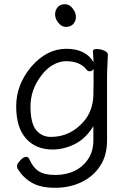

<svg xmlns="http://www.w3.org/2000/svg" viewBox="-20 -718 620 913"><path d="M425 -390Q417 -379 407.5 -379Q398 -379 393 -385Q362 -427 294 -427Q262 -427 230.5 -408.5Q199 -390 176 -358Q125 -291 125 -212Q125 -133 151.5 -100Q178 -67 222 -67Q313 -67 376 -138Q421 -188 424 -263Q425 -290 425 -324ZM493 -457Q489 -381 489 -358V-50Q489 23 455 73Q421 123 365.5 149Q310 175 242 175Q174 175 132.5 151.5Q91 128 64 85Q61 80 61 70.5Q61 61 76.5 44.5Q92 28 103.5 28Q115 28 119 38Q137 79 164.5 96.5Q192 114 243.5 114Q295 114 335.5 94Q376 74 400 37Q424 0 424 -51V-118Q387 -58 335 -32.5Q283 -7 230 -7Q151 -7 104 -59Q57 -111 57 -213Q57 -315 128 -400Q202 -486 295 -486Q388 -486 425 -422L422 -475Q422 -485 439.5 -485Q457 -485 475 -477.5Q493 -470 493 -458ZM288.5 -698Q310 -698 325.5 -678Q341 -658 341 -637.5Q341 -617 328 -603.5Q315 -590 294 -590Q273 -590 257.5 -609.5Q242 -629 242 -649.5Q242 -670 254.5 -684Q267 -698 288.5 -698Z"/></svg>

Font: Fusion Kai T
Style: Regular
Weight: 400
Designer: Fontworks Inc.
Version: Version 24.134;May 13, 2024